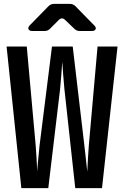

<svg xmlns="http://www.w3.org/2000/svg" viewBox="-20 -970 640 990"><path d="M90 0 14 -730H118L164 -220Q166 -194 168.5 -153.5Q171 -113 171 -85Q174 -113 177.5 -153.5Q181 -194 184 -220L248 -730H355L415 -220Q418 -194 422.5 -153.5Q427 -113 430 -85Q431 -113 433.5 -153.5Q436 -194 438 -220L483 -730H586L506 0H368L312 -512Q309 -541 306 -582.5Q303 -624 301 -651Q299 -624 296 -582.5Q293 -541 290 -512L229 0ZM148 -810Q131 -810 127 -819.5Q123 -829 134 -840L229 -937Q241 -950 259 -950H340Q358 -950 370 -937L465 -840Q477 -829 473 -819.5Q469 -810 452 -810H392Q375 -810 363 -822L316 -867Q299 -884 282 -866L239 -823Q227 -810 209 -810Z"/></svg>

Font: Pitagon Sans Mono
Style: Bold
Weight: 700
Monospace: yes
Designer: Travis Tran
Foundry: Pitagon
Version: Version 1.001; ttfautohint (v1.8.4.7-5d5b);gftools[0.9.26]